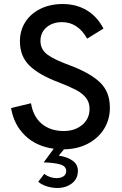

<svg xmlns="http://www.w3.org/2000/svg" viewBox="-20 -730 608 954"><path d="M170 173 200 134Q227 155 262 155Q282 155 295.5 146Q309 137 309 120Q309 95 277.5 86.5Q246 78 197 77L247 9Q160 -3 104.5 -56.5Q49 -110 35 -193L134 -217Q145 -150 188 -114.5Q231 -79 297 -79Q352 -79 388.5 -109.5Q425 -140 425 -189Q425 -221 407.5 -243.5Q390 -266 359 -282.5Q328 -299 274 -320Q175 -357 127 -403.5Q79 -450 79 -525Q79 -578 105.5 -620Q132 -662 180.5 -686Q229 -710 291 -710Q359 -710 411 -679Q463 -648 494 -588L413 -538Q367 -620 288 -620Q241 -620 211 -594Q181 -568 181 -527Q181 -485 214.5 -459.5Q248 -434 328 -405Q429 -367 477.5 -320Q526 -273 526 -195Q526 -136 497 -89.5Q468 -43 416.5 -16Q365 11 298 12L272 43Q315 50 341 68.5Q367 87 367 119Q367 158 337.5 181Q308 204 264 204Q239 204 213 196Q187 188 170 173Z"/></svg>

Font: Hanken Grotesk Medium
Style: Regular
Weight: 500
Designer: Alfredo Marco Pradil
Foundry: Hanken Design Co.
Version: Version 3.014